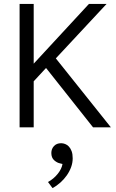

<svg xmlns="http://www.w3.org/2000/svg" viewBox="-20 -650 591 980"><path d="M80 0V-630H152V-325L434 -630H524L265 -352L546 0H455L215 -303L152 -235V0ZM287 184Q271 181 256.5 168Q242 155 242 131Q242 110 255.5 95.5Q269 81 292 81Q302 81 312.5 85Q323 89 331.5 98Q340 107 345.5 121.5Q351 136 351 158Q351 181 343 203Q335 225 321 245Q307 265 288 282Q269 299 248 310L225 279Q254 263 274.5 237.5Q295 212 299 187Z"/></svg>

Font: Mukta Light
Style: Regular
Weight: 300
Designer: Girish Dalvi and Yashodeep Gholap
Foundry: Ek Type
Version: Version 2.538;PS 1.002;hotconv 16.6.51;makeotf.lib2.5.65220;